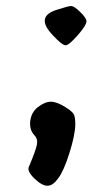

<svg xmlns="http://www.w3.org/2000/svg" viewBox="-20 -477 349 633"><path d="M79.7 -77.8C77.5 -58.8 82.1 -43.2 93.6 -30.9C101.5 -23 104.1 -12.4 101.5 0.7C98.8 13.9 90 38.2 75.1 73.3C70.7 83 77.3 96.2 94.9 112.9C110.7 127.9 124.6 135.4 136.5 135.4C148.3 135.4 160 127.5 171.4 111.6C183.7 95.8 196.3 67.6 209 27.2C221.7 -13.3 228.2 -44.9 228.2 -67.8C228.2 -83.7 226.4 -94.7 222.9 -100.8C219.4 -106.9 210.5 -114.5 196.5 -123.3C177.1 -135.6 160.9 -141.7 147.7 -141.7C134.5 -141.7 120 -135.6 104.1 -123.3C90 -111.8 81.9 -96.6 79.7 -77.8ZM155.6 -359.4C174.9 -338.3 188.6 -327.7 196.5 -327.7C203.5 -327.7 216.7 -338.7 236.1 -360.7C255.4 -382.7 265.1 -398.1 265.1 -406.9C265.1 -413.9 258.1 -424.3 244 -437.9C229.9 -451.6 219.8 -457.9 213.6 -457.1C208.4 -457.1 193.4 -453.1 168.8 -445.2C118.6 -430.2 114.2 -401.6 155.6 -359.4Z"/></svg>

Font: Beth Ellen
Style: Regular
Weight: 400
Version: Version 1.015;Fontself Maker 2.1.2